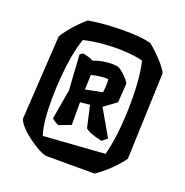

<svg xmlns="http://www.w3.org/2000/svg" viewBox="-129 -838 923 956"><g transform="rotate(20 333.0 -360.0)"><path d="M511 -706Q530 -692 551.5 -671Q573 -650 592 -628Q611 -606 621 -586L604 -126L578 -118H579L604 -126Q590 -106 568 -82Q546 -58 521 -36.5Q496 -15 473 0H217Q201 -2 175 -16Q149 -30 121 -50.5Q93 -71 72 -93.5Q51 -116 45 -134L72 -581Q82 -598 100.5 -621.5Q119 -645 141 -667.5Q163 -690 181 -705Q243 -715 304 -718Q365 -721 418.5 -718.5Q472 -716 511 -706ZM167 -88 491 -111Q504 -156 512 -221Q520 -286 522 -357Q524 -428 519.5 -494.5Q515 -561 503 -610Q463 -620 409 -623Q355 -626 298 -621.5Q241 -617 191 -605Q177 -566 167 -512Q157 -458 152 -398Q147 -338 146.5 -279Q146 -220 151 -170Q156 -120 167 -88ZM397 -326 477 -187 450 -165Q440 -167 422.5 -171.5Q405 -176 388 -183Q371 -190 361 -199L335 -314L284 -309V-189L221 -165Q211 -169 201 -175Q191 -181 185 -188L212 -346L200 -532L216 -543Q223 -542 241 -537Q259 -532 273 -525Q305 -538 341 -541.5Q377 -545 402 -540Q424 -528 442.5 -509Q461 -490 469 -476L462 -374ZM377 -465Q357 -467 333.5 -464Q310 -461 288 -455L285 -377L375 -395Q377 -413 378 -431Q379 -449 377 -465Z"/></g></svg>

Font: Langar
Style: Regular
Weight: 400
Designer: Alessia Mazzarella
Foundry: Typeland
Version: Version 1.001; ttfautohint (v1.8.3)